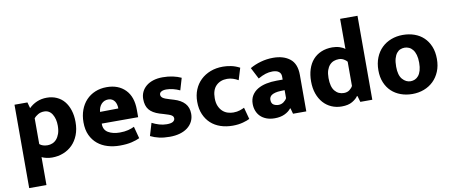

<svg xmlns="http://www.w3.org/2000/svg" viewBox="-78 -1048 3801 1610"><g transform="rotate(-10 1823.0 -242.5)"><path d="M293 11Q268 11 244 5.5Q220 0 205 -8V230H58V-480H168L182 -429Q211 -458 249.5 -474.5Q288 -491 334 -491Q380 -491 418 -474Q456 -457 482 -425.5Q508 -394 522.5 -349Q537 -304 537 -249Q537 -187 518 -138.5Q499 -90 466 -57Q433 -24 388.5 -6.5Q344 11 293 11ZM292 -381Q262 -381 239 -367Q216 -353 205 -339V-119Q230 -97 274 -97Q294 -97 314 -105Q334 -113 349.5 -130.5Q365 -148 375 -176Q385 -204 385 -245Q385 -302 361 -341.5Q337 -381 292 -381Z M1061 -197H751V-193Q751 -143 790 -120Q829 -97 888 -97Q929 -97 960 -105Q991 -113 1012 -124L1039 -22Q1012 -9 970.5 1Q929 11 869 11Q815 11 766.5 -3.5Q718 -18 681.5 -48Q645 -78 623.5 -124Q602 -170 602 -234Q602 -291 619.5 -338.5Q637 -386 669 -420Q701 -454 745.5 -472.5Q790 -491 844 -491Q943 -491 1002 -431Q1061 -371 1061 -260ZM910 -298Q910 -315 906 -331Q902 -347 893.5 -359.5Q885 -372 871.5 -379.5Q858 -387 839 -387Q804 -387 781 -362.5Q758 -338 754 -296Z M1448 -357Q1421 -370 1391 -377.5Q1361 -385 1333 -385Q1307 -385 1291 -376Q1275 -367 1275 -351Q1275 -334 1290.5 -322.5Q1306 -311 1352 -298L1382 -289Q1442 -271 1473 -236.5Q1504 -202 1504 -148Q1504 -112 1489 -82.5Q1474 -53 1446.5 -32Q1419 -11 1380.5 0Q1342 11 1295 11Q1244 11 1204.5 2Q1165 -7 1131 -24L1163 -131Q1192 -116 1223.5 -106.5Q1255 -97 1288 -97Q1326 -97 1341.5 -108Q1357 -119 1357 -134Q1357 -143 1353.5 -149.5Q1350 -156 1341 -162Q1332 -168 1315.5 -173.5Q1299 -179 1273 -187L1242 -196Q1183 -215 1156 -248.5Q1129 -282 1129 -339Q1129 -372 1142 -399.5Q1155 -427 1179.5 -447.5Q1204 -468 1239.5 -479.5Q1275 -491 1321 -491Q1367 -491 1406.5 -482.5Q1446 -474 1478 -459Z M1855 -97Q1887 -97 1911.5 -105.5Q1936 -114 1949 -121L1976 -21Q1959 -11 1919 0Q1879 11 1831 11Q1775 11 1727.5 -5Q1680 -21 1645.5 -52.5Q1611 -84 1591 -130.5Q1571 -177 1571 -238Q1571 -294 1590 -340.5Q1609 -387 1644 -420.5Q1679 -454 1727 -472.5Q1775 -491 1834 -491Q1865 -491 1901.5 -484Q1938 -477 1976 -457L1945 -356Q1925 -368 1900.5 -376Q1876 -384 1851 -384Q1793 -384 1757 -348.5Q1721 -313 1721 -242Q1721 -202 1733 -174.5Q1745 -147 1764 -129.5Q1783 -112 1807 -104.5Q1831 -97 1855 -97Z M2063 -438Q2104 -462 2155.5 -476.5Q2207 -491 2261 -491Q2350 -491 2404 -448Q2458 -405 2458 -311V0H2345L2332 -48H2328Q2308 -22 2272.5 -5.5Q2237 11 2189 11Q2148 11 2117.5 -1Q2087 -13 2067 -33Q2047 -53 2036.5 -80.5Q2026 -108 2026 -139Q2026 -181 2044.5 -211Q2063 -241 2094.5 -260Q2126 -279 2168.5 -288Q2211 -297 2259 -297H2309V-323Q2309 -350 2290 -364.5Q2271 -379 2236 -379Q2206 -379 2177 -370Q2148 -361 2113 -341ZM2310 -207 2277 -206Q2249 -205 2230 -200Q2211 -195 2199.5 -187.5Q2188 -180 2183 -169.5Q2178 -159 2178 -148Q2178 -117 2196.5 -105.5Q2215 -94 2239 -94Q2263 -94 2282.5 -108Q2302 -122 2310 -139Z M2872 -715H3020V0H2918L2903 -52H2898Q2884 -30 2849.5 -9.5Q2815 11 2759 11Q2712 11 2672 -6.5Q2632 -24 2603 -56.5Q2574 -89 2557.5 -135.5Q2541 -182 2541 -240Q2541 -297 2556 -343.5Q2571 -390 2599.5 -422.5Q2628 -455 2670 -473Q2712 -491 2765 -491Q2798 -491 2827.5 -481.5Q2857 -472 2872 -458ZM2872 -350Q2863 -362 2844 -373Q2825 -384 2802 -384Q2779 -384 2759 -376.5Q2739 -369 2723.5 -352Q2708 -335 2699 -308.5Q2690 -282 2690 -243Q2690 -168 2719.5 -132.5Q2749 -97 2796 -97Q2825 -97 2844.5 -112Q2864 -127 2872 -144Z M3613 -243Q3613 -184 3593.5 -137Q3574 -90 3540 -57Q3506 -24 3460 -6.5Q3414 11 3361 11Q3308 11 3262.5 -5.5Q3217 -22 3184 -53Q3151 -84 3132 -129.5Q3113 -175 3113 -233Q3113 -294 3132.5 -342Q3152 -390 3186 -423Q3220 -456 3266 -473.5Q3312 -491 3365 -491Q3418 -491 3463.5 -475Q3509 -459 3542 -427.5Q3575 -396 3594 -350Q3613 -304 3613 -243ZM3461 -238Q3461 -277 3453 -304.5Q3445 -332 3431 -349.5Q3417 -367 3399 -375Q3381 -383 3362 -383Q3343 -383 3325.5 -376Q3308 -369 3294.5 -352Q3281 -335 3273 -307.5Q3265 -280 3265 -238Q3265 -165 3295 -131Q3325 -97 3364 -97Q3383 -97 3400.5 -104.5Q3418 -112 3431.5 -128.5Q3445 -145 3453 -172Q3461 -199 3461 -238Z"/></g></svg>

Font: Mukta Vaani ExtraBold
Style: Regular
Weight: 800
Designer: Noopur Datye, Girish Dalvi, Yashodeep Gholap, Pallavi Karambelkar
Foundry: Ek Type
Version: Version 2.538;PS 1.000;hotconv 16.6.51;makeotf.lib2.5.65220;